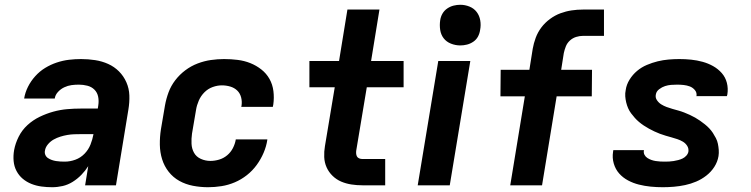

<svg xmlns="http://www.w3.org/2000/svg" viewBox="-20 -775 3140 803"><path d="M198 8Q175 8 153 5Q131 2 111 -6Q91 -14 75 -27.5Q59 -41 49 -60Q39 -79 37 -101.5Q35 -124 39 -147Q44 -175 58 -203Q72 -231 95 -252Q118 -273 146 -286.5Q174 -300 203 -308Q232 -316 261 -318.5Q290 -321 319 -321H389L391 -334Q394 -353 390.5 -370.5Q387 -388 375 -400Q363 -412 345.5 -416.5Q328 -421 310 -421Q294 -421 279 -419Q264 -417 249 -410Q234 -403 222.5 -390.5Q211 -378 209 -363H81Q85 -388 97 -412Q109 -436 127.5 -456.5Q146 -477 169 -491Q192 -505 217.5 -513.5Q243 -522 268.5 -525Q294 -528 319 -528Q349 -528 378 -523.5Q407 -519 432.5 -507.5Q458 -496 477.5 -476.5Q497 -457 508.5 -431Q520 -405 521 -376Q522 -347 517 -317L465 0H336L349 -80Q337 -61 320.5 -44Q304 -27 284 -14.5Q264 -2 242 3Q220 8 198 8ZM251 -99Q273 -99 295 -107Q317 -115 333.5 -132Q350 -149 358.5 -170.5Q367 -192 371 -214H319Q304 -214 290 -213.5Q276 -213 261.5 -210.5Q247 -208 232.5 -203.5Q218 -199 204.5 -191.5Q191 -184 180.5 -171.5Q170 -159 168 -145Q166 -136 169.5 -127.5Q173 -119 180.5 -114Q188 -109 196.5 -106Q205 -103 214 -101.5Q223 -100 232.5 -99.5Q242 -99 251 -99Z M850 8Q818 8 787 2Q756 -4 730 -18.5Q704 -33 685.5 -56.5Q667 -80 658 -109Q649 -138 648.5 -170Q648 -202 653 -234L670 -334Q675 -362 685 -389Q695 -416 713 -439.5Q731 -463 755 -481Q779 -499 806.5 -509.5Q834 -520 862 -524Q890 -528 917 -528Q946 -528 974 -524.5Q1002 -521 1027 -511Q1052 -501 1073 -484.5Q1094 -468 1107 -445Q1120 -422 1123.5 -394Q1127 -366 1123 -338L1121 -328H989L990 -332Q993 -350 988.5 -367.5Q984 -385 972 -396.5Q960 -408 943 -413Q926 -418 908 -418Q889 -418 869.5 -411Q850 -404 835 -389Q820 -374 811.5 -354.5Q803 -335 800 -316L783 -216Q780 -195 781 -174Q782 -153 791.5 -136Q801 -119 820 -110.5Q839 -102 860 -102Q878 -102 896.5 -107.5Q915 -113 930 -125.5Q945 -138 954 -155.5Q963 -173 966 -191V-192H1098V-190Q1094 -163 1082.5 -136Q1071 -109 1053.5 -85Q1036 -61 1012.5 -42.5Q989 -24 962 -12.5Q935 -1 906.5 3.5Q878 8 850 8Z M1496 0Q1472 0 1449.5 -3.5Q1427 -7 1407 -15.5Q1387 -24 1371 -39.5Q1355 -55 1346 -75Q1337 -95 1336 -118Q1335 -141 1339 -164L1380 -410H1274V-520H1398L1433 -735H1567L1532 -520H1668V-410H1514L1470 -146Q1469 -140 1469.5 -133Q1470 -126 1473 -120.5Q1476 -115 1482.5 -112.5Q1489 -110 1495 -110H1591V0Z M1727 0 1813 -520H1947L1861 0ZM1905 -585Q1885 -585 1866 -592.5Q1847 -600 1835.5 -615Q1824 -630 1821 -650Q1818 -670 1821 -690Q1823 -705 1830.5 -718Q1838 -731 1850.5 -739.5Q1863 -748 1877 -751.5Q1891 -755 1905 -755Q1925 -755 1943.5 -747.5Q1962 -740 1973.5 -725Q1985 -710 1988.5 -690Q1992 -670 1988 -650Q1986 -635 1979 -622Q1972 -609 1959.5 -600.5Q1947 -592 1933 -588.5Q1919 -585 1905 -585Z M2114 0 2175 -372H2073L2074 -483H2194L2208 -571Q2212 -594 2220.5 -617Q2229 -640 2244 -660Q2259 -680 2280 -695.5Q2301 -711 2324 -719.5Q2347 -728 2370.5 -731.5Q2394 -735 2418 -735H2506V-625H2418Q2404 -625 2389.5 -620.5Q2375 -616 2363.5 -605.5Q2352 -595 2346.5 -581Q2341 -567 2338 -553L2327 -483H2456L2455 -372H2308L2247 0Z M2752 8Q2726 8 2701 5.5Q2676 3 2652 -3Q2628 -9 2606.5 -20.5Q2585 -32 2569.5 -49.5Q2554 -67 2547 -91Q2540 -115 2544 -140L2545 -147H2673V-146Q2671 -136 2675.5 -127.5Q2680 -119 2688 -114Q2696 -109 2704.5 -106Q2713 -103 2722.5 -101.5Q2732 -100 2741.5 -99.5Q2751 -99 2761 -99Q2770 -99 2779 -99.5Q2788 -100 2797.5 -101.5Q2807 -103 2816.5 -105.5Q2826 -108 2834.5 -112Q2843 -116 2850 -123.5Q2857 -131 2859 -140Q2861 -154 2854 -165Q2847 -176 2836 -182.5Q2825 -189 2813 -193Q2801 -197 2788.5 -200.5Q2776 -204 2764 -207.5Q2752 -211 2740 -215.5Q2728 -220 2716.5 -225.5Q2705 -231 2694 -237Q2683 -243 2672.5 -250Q2662 -257 2652.5 -265Q2643 -273 2635 -282Q2627 -291 2619.5 -301Q2612 -311 2607 -322.5Q2602 -334 2599 -346.5Q2596 -359 2595 -372Q2594 -385 2597 -399Q2600 -421 2613 -442Q2626 -463 2644.5 -478.5Q2663 -494 2685.5 -503.5Q2708 -513 2730.5 -518.5Q2753 -524 2776 -526Q2799 -528 2821 -528Q2846 -528 2870.5 -525.5Q2895 -523 2918.5 -516.5Q2942 -510 2962.5 -498.5Q2983 -487 2998.5 -469.5Q3014 -452 3020 -428.5Q3026 -405 3022 -380L3020 -373H2892L2893 -374Q2895 -388 2886 -398.5Q2877 -409 2865 -413.5Q2853 -418 2839.5 -419.5Q2826 -421 2812 -421Q2799 -421 2786.5 -420Q2774 -419 2761.5 -415Q2749 -411 2737 -402Q2725 -393 2723 -380Q2720 -367 2727.5 -356Q2735 -345 2745.5 -338.5Q2756 -332 2768 -327.5Q2780 -323 2792.5 -319.5Q2805 -316 2817.5 -312.5Q2830 -309 2841.5 -304.5Q2853 -300 2865 -294.5Q2877 -289 2887.5 -283Q2898 -277 2908 -270Q2918 -263 2928 -255Q2938 -247 2946.5 -238Q2955 -229 2961.5 -219Q2968 -209 2974 -197.5Q2980 -186 2982.5 -173.5Q2985 -161 2986 -148Q2987 -135 2985 -122Q2981 -98 2967.5 -77Q2954 -56 2934 -40.5Q2914 -25 2891.5 -15.5Q2869 -6 2845.5 -1Q2822 4 2798.5 6Q2775 8 2752 8Z"/></svg>

Font: Iosevka Aile Extrabold Oblique
Style: Regular
Weight: 800
Italic angle: -9°
Designer: Belleve Invis
Foundry: Belleve Invis
Version: Version 31.1.0; ttfautohint (v1.8.4)